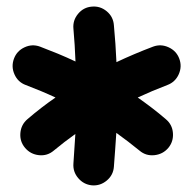

<svg xmlns="http://www.w3.org/2000/svg" viewBox="-20 -739 586 586"><path d="M56.6 -287.6Q40 -307.1 42.2 -333Q44.4 -358.9 64 -375.5Q85 -393.6 106.2 -409.9Q127.4 -426.3 149.4 -441.4Q106.4 -461.4 58.6 -479.5Q34.7 -488.3 24.2 -512Q13.7 -535.6 22.5 -559.6Q31.2 -583.5 54.7 -594.5Q78.1 -605.5 102.1 -596.7Q129.4 -586.4 156.5 -575.2Q183.6 -564 210.4 -551.3Q208.5 -602.1 204.1 -651.4Q201.7 -676.8 218.3 -696.8Q234.9 -716.8 260.3 -718.8Q285.6 -721.2 305.7 -704.6Q325.7 -688 327.6 -662.1Q333 -604.5 335.4 -549.3Q389.2 -574.7 447.3 -596.7Q471.2 -605.5 494.9 -594.5Q518.6 -583.5 527.3 -559.6Q536.1 -535.6 525.4 -512Q514.6 -488.3 490.7 -479.5Q443.4 -461.4 400.4 -441.4Q421.9 -426.3 443.4 -409.9Q464.8 -393.6 485.8 -375.5Q505.9 -358.9 507.8 -333Q509.8 -307.1 493.7 -287.6Q477.1 -268.1 451.2 -265.4Q425.3 -262.7 405.8 -279.3Q371.1 -307.6 335 -333.5Q333.5 -308.1 331.5 -282.5Q329.6 -256.8 327.6 -230Q325.7 -204.6 305.9 -188Q286.1 -171.4 260.7 -173.3Q235.4 -175.8 218.8 -195.3Q202.1 -214.8 204.1 -240.2Q207.5 -285.6 210 -330.1Q175.8 -305.7 144 -279.3Q124.5 -262.7 98.9 -265.4Q73.2 -268.1 56.6 -287.6Z"/></svg>

Font: Mikhak-DS2-FD ExtraBold
Style: Regular
Weight: 800
Designer: Amin Abedi
Version: Version 3.2